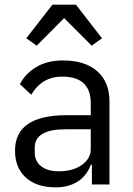

<svg xmlns="http://www.w3.org/2000/svg" viewBox="-20 -785 566 817"><path d="M303.2 -765.1H203.1L91.8 -622.1L136.2 -590.8L252.9 -708L370.1 -590.8L414.1 -622.1ZM248 -527.8Q341.8 -527.8 393.8 -481.9Q445.8 -436 445.8 -354V0H371.1V-84H366.2Q349.1 -36.6 310.3 -12.2Q271.5 12.2 216.8 12.2Q135.7 12.2 89.8 -29.5Q43.9 -71.3 43.9 -144Q43.9 -294.9 264.2 -294.9H366.2V-346.2Q366.2 -459 244.1 -459Q158.7 -459 112.8 -381.8L64.9 -426.8Q87.4 -471.7 134.5 -499.8Q181.6 -527.8 248 -527.8ZM366.2 -149.9V-234.9H259.8Q127.9 -234.9 127.9 -157.2V-136.2Q127.9 -98.6 155.3 -77.4Q182.6 -56.2 230 -56.2Q290.5 -56.2 328.1 -83Q366.2 -110.4 366.2 -149.9Z"/></svg>

Font: Plexus Sans
Style: Regular
Weight: 400
Version: Version 2.001;PS 002.001;hotconv 1.0.70;makeotf.lib2.5.58329